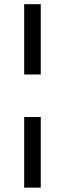

<svg xmlns="http://www.w3.org/2000/svg" viewBox="-20 -747 306 904"><path d="M93.8 -727.3H171.9V-396.3H93.8ZM93.8 136.4V-196H171.9V136.4Z"/></svg>

Font: Riot Sans
Style: Regular
Weight: 400
Designer: Rasmus Andersson
Foundry: rsms
Version: Version 4.001